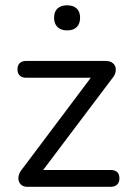

<svg xmlns="http://www.w3.org/2000/svg" viewBox="-20 -722 504 742"><path d="M86 0Q72.5 0 64 -6.2Q55.5 -12.5 52.5 -22.8Q49.5 -33 52.8 -45.2Q56 -57.5 66 -69L347 -443V-421.5H81Q65 -421.5 56.2 -430.2Q47.5 -439 47.5 -454Q47.5 -469.5 56.2 -478Q65 -486.5 81 -486.5H387.5Q403 -486.5 412.8 -480.2Q422.5 -474 425.8 -464Q429 -454 426.2 -442.2Q423.5 -430.5 414 -419.5L129 -41.5V-65H408Q441.5 -65 441.5 -32.5Q441.5 -17.5 432.8 -8.8Q424 0 408 0ZM239 -604.5Q215.5 -604.5 202.2 -617.5Q189 -630.5 189 -653.5Q189 -677 202.2 -689.2Q215.5 -701.5 239 -701.5Q263.5 -701.5 276.5 -689.2Q289.5 -677 289.5 -653.5Q289.5 -630 276.5 -617.2Q263.5 -604.5 239 -604.5Z"/></svg>

Font: Nunito ExtraLight
Style: Regular
Weight: 200
Designer: Vernon Adams
Foundry: Vernon Adams
Version: Version 3.602;April 4, 2023;FontCreator 14.0.0.2856 64-bit